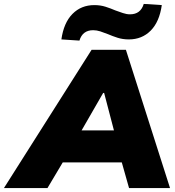

<svg xmlns="http://www.w3.org/2000/svg" viewBox="-94 -959 893 979"><path d="M-74 0 373 -705H548L773 0H564L527 -131H226L148 0ZM432 -485 322 -294H487L437 -485ZM311 -752 219 -758Q231 -843 275.5 -888Q320 -933 387 -933Q418 -933 444.5 -924.5Q471 -916 494 -906Q514 -899 532.5 -892.5Q551 -886 569 -886Q623 -886 639 -939L731 -933Q719 -848 674.5 -803Q630 -758 563 -758Q532 -758 505.5 -766.5Q479 -775 456 -785Q436 -793 417.5 -799Q399 -805 381 -805Q327 -805 311 -752Z"/></svg>

Font: Mulish ExtraBlack
Style: Italic
Weight: 1000
Italic angle: -9°
Designer: Vernon Adams
Foundry: Vernon Adams
Version: Version 3.603; ttfautohint (v1.8.3)